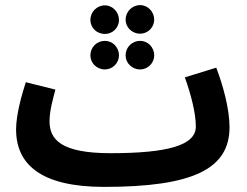

<svg xmlns="http://www.w3.org/2000/svg" viewBox="-20 -711 969 752"><path d="M529 -579C559 -579 584 -604 584 -634C584 -665 559 -691 529 -691C497 -691 472 -665 472 -634C472 -604 497 -579 529 -579ZM391 -578C421 -578 446 -602 446 -633C446 -664 421 -690 391 -690C359 -690 334 -664 334 -633C334 -602 359 -578 391 -578ZM391 -439C421 -439 446 -464 446 -494C446 -526 421 -551 391 -551C359 -551 334 -526 334 -494C334 -464 359 -439 391 -439ZM529 -439C559 -439 584 -464 584 -494C584 -526 559 -551 529 -551C497 -551 472 -526 472 -494C472 -464 497 -439 529 -439ZM388 21C740 21 879 -51 879 -213C879 -285 853 -378 827 -446L704 -408C729 -338 747 -267 747 -215C747 -141 634 -111 413 -111C220 -111 174 -164 174 -236C174 -277 187 -322 197 -360L81 -389C65 -339 43 -262 43 -204C43 -68 139 21 388 21Z"/></svg>

Font: Noto Sans Arabic UI Cn
Style: Bold
Weight: 700
Width: 3
Designer: Monotype Design Team, Nadine Chahine and Nizar Qandah
Foundry: Monotype Imaging Inc.
Version: Version 2.010